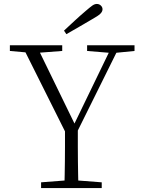

<svg xmlns="http://www.w3.org/2000/svg" viewBox="-20 -952 722 972"><path d="M304 -797Q332 -823 359 -848Q386 -873 412 -895Q435 -915 447 -923.5Q459 -932 470 -932Q482 -932 490.5 -924Q499 -916 499 -905Q499 -893 487.5 -882Q476 -871 447 -855Q415 -836 382 -817Q349 -798 316 -779ZM188 0V-29L331 -40H352L495 -29V0ZM306 0Q307 -38 307.5 -69Q308 -100 308.5 -133.5Q309 -167 309 -210.5Q309 -254 309 -316H374Q374 -254 374 -210.5Q374 -167 374.5 -134Q375 -101 375.5 -69.5Q376 -38 377 0ZM323 -259 91 -723H164L370 -300H345L350 -312L549 -723H588L358 -259ZM30 -694V-723H295V-694L163 -684H143ZM421 -694V-723H661V-694L560 -684H542Z"/></svg>

Font: Noto Serif TC
Style: Regular
Weight: 200
Designer: Ryoko NISHIZUKA 西塚涼子 (kana & ideographs); Frank Grießhammer (Latin, Greek & Cyrillic); Wenlong ZHANG 张文龙 (bopomofo); San
Foundry: Adobe
Version: Version 2.001;hotconv 1.1.0;makeotfexe 2.6.0